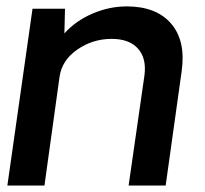

<svg xmlns="http://www.w3.org/2000/svg" viewBox="-20 -577 638 597"><path d="M374 -557.1Q465.8 -557.1 512 -503.7Q558.1 -450.2 544.9 -356L495.1 0H379.9L429.2 -342.8Q436 -396 408.9 -426Q381.8 -456.1 327.1 -456.1Q268.1 -456.1 220 -422.6Q171.9 -389.2 165 -336.9L118.2 0H2.9L81.1 -549.8H182.1L180.2 -473.1Q215.3 -512.2 267.6 -534.7Q319.8 -557.1 374 -557.1Z"/></svg>

Font: Oakes Grotesk
Style: Medium Italic
Weight: 500
Designer: Samuel Oakes
Foundry: Samuel Oakes
Version: Version 1.0 | wf-rip DC20170320